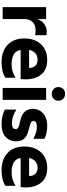

<svg xmlns="http://www.w3.org/2000/svg" viewBox="779 -1615 850 2448"><g transform="rotate(90 1204.0 -391.0)"><path d="M71 -554H223V-440Q240 -495 284 -528.5Q328 -562 387 -562Q411 -562 429 -556V-412Q405 -420 366 -420Q298 -420 260.5 -381.5Q223 -343 223 -271V0H71Z M470 -279Q470 -365 503.5 -430.5Q537 -496 598.5 -532Q660 -568 743 -568Q869 -568 930.5 -491Q992 -414 992 -291Q992 -271 988 -229H617Q633 -114 802 -114Q849 -114 889.5 -126.5Q930 -139 971 -164V-35Q935 -10 884 2Q833 14 775 14Q631 14 550.5 -64Q470 -142 470 -279ZM847 -337Q845 -391 817 -418Q789 -445 740 -445Q691 -445 658 -415.5Q625 -386 617 -337Z M1101 -554H1253V0H1101ZM1090 -711Q1090 -748 1114.5 -772Q1139 -796 1177 -796Q1215 -796 1239.5 -772Q1264 -748 1264 -711Q1264 -674 1239.5 -650Q1215 -626 1177 -626Q1139 -626 1114.5 -650Q1090 -674 1090 -711Z M1377 -28V-175Q1466 -118 1549 -118Q1588 -118 1607.5 -130.5Q1627 -143 1627 -164Q1627 -183 1614.5 -193.5Q1602 -204 1570 -212L1505 -228Q1368 -262 1368 -386Q1368 -439 1395 -480.5Q1422 -522 1471 -545Q1520 -568 1585 -568Q1678 -568 1750 -533V-391Q1670 -436 1595 -436Q1523 -436 1523 -394Q1523 -377 1534.5 -366.5Q1546 -356 1576 -348L1652 -327Q1717 -309 1749.5 -272Q1782 -235 1782 -175Q1782 -88 1724.5 -37Q1667 14 1567 14Q1455 14 1377 -28Z M1848 -279Q1848 -365 1881.5 -430.5Q1915 -496 1976.5 -532Q2038 -568 2121 -568Q2247 -568 2308.5 -491Q2370 -414 2370 -291Q2370 -271 2366 -229H1995Q2011 -114 2180 -114Q2227 -114 2267.5 -126.5Q2308 -139 2349 -164V-35Q2313 -10 2262 2Q2211 14 2153 14Q2009 14 1928.5 -64Q1848 -142 1848 -279ZM2225 -337Q2223 -391 2195 -418Q2167 -445 2118 -445Q2069 -445 2036 -415.5Q2003 -386 1995 -337Z"/></g></svg>

Font: Application
Style: Bold
Weight: 700
Designer: Wei Huang
Foundry: Wei Huang
Version: Version 0.012